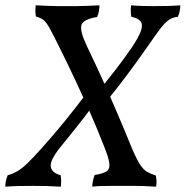

<svg xmlns="http://www.w3.org/2000/svg" viewBox="-31 -699 698 722"><path d="M316 3Q316 -8 318.5 -19Q321 -30 325 -41Q357 -46 370 -55Q383 -64 380 -86Q377 -108 359 -152Q335 -214 308 -275Q281 -336 252 -398Q223 -460 191 -524Q167 -573 154.5 -595Q142 -617 131.5 -624.5Q121 -632 104 -637Q102 -648 102 -658.5Q102 -669 103 -679Q130 -678 149.5 -677Q169 -676 185 -676Q201 -676 219 -676Q239 -676 257.5 -676Q276 -676 297 -677Q318 -678 343 -679Q343 -669 341 -657.5Q339 -646 334 -635Q283 -627 275.5 -605.5Q268 -584 296 -525Q326 -463 354 -401Q382 -339 409 -276Q436 -213 462 -149Q481 -103 494.5 -82Q508 -61 522 -53Q536 -45 555 -39Q557 -29 557.5 -19.5Q558 -10 556 3Q527 1 507.5 0.5Q488 0 472 0Q456 0 436 0Q415 0 392.5 0Q370 0 350.5 0.5Q331 1 316 3ZM-11 3Q-11 -19 -2 -40Q16 -45 33 -54.5Q50 -64 71.5 -84.5Q93 -105 126 -142Q170 -191 211.5 -242Q253 -293 293 -346L317 -300Q286 -257 256 -220Q226 -183 194 -143Q156 -95 160 -72Q164 -49 197 -40Q199 -29 199 -18.5Q199 -8 198 3Q166 1 142.5 0.5Q119 0 93 0Q64 0 40.5 0.5Q17 1 -11 3ZM370 -319 343 -360Q372 -396 404.5 -438Q437 -480 463 -518Q492 -561 499.5 -584.5Q507 -608 497 -619.5Q487 -631 463 -636Q459 -657 462 -679Q486 -677 506 -676.5Q526 -676 547 -676Q571 -676 596 -676.5Q621 -677 647 -679Q647 -670 645 -658.5Q643 -647 638 -636Q619 -634 604.5 -624.5Q590 -615 571 -590Q552 -565 519 -517Q484 -467 447 -417.5Q410 -368 370 -319Z"/></svg>

Font: Vollkorn
Style: Italic
Weight: 400
Italic angle: -11°
Designer: Friedrich Althausen
Foundry: Friedrich Althausen
Version: Version 5.001